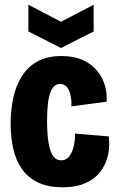

<svg xmlns="http://www.w3.org/2000/svg" viewBox="-20 -779 490 812"><path d="M244 13Q183 13 140.5 -7.5Q98 -28 72.5 -64.5Q47 -101 36 -150.5Q25 -200 25 -257Q25 -313 36 -364.5Q47 -416 72 -456Q97 -496 138 -519Q179 -542 240 -542Q305 -542 348.5 -515.5Q392 -489 413 -445Q434 -401 431 -349L282 -329Q283 -356 278 -377.5Q273 -399 262.5 -411.5Q252 -424 234 -424Q220 -424 210 -415Q200 -406 193 -387.5Q186 -369 182.5 -339.5Q179 -310 179 -269Q179 -215 185 -177Q191 -139 204 -120Q217 -101 239 -101Q261 -101 274 -119Q287 -137 292.5 -163.5Q298 -190 297 -214L440 -202Q445 -164 437.5 -126.5Q430 -89 408 -57.5Q386 -26 345.5 -6.5Q305 13 244 13ZM100 -759 238 -687 376 -759V-646L238 -576L100 -646Z"/></svg>

Font: Bricolage Grotesque 24pt Condensed ExtraBold
Style: Regular
Weight: 800
Width: 3
Designer: Mathieu Triay
Foundry: Atelier Triay
Version: Version 1.001;gftools[0.9.33.dev8+g029e19f]